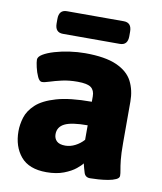

<svg xmlns="http://www.w3.org/2000/svg" viewBox="-80 -762 705 835"><g transform="rotate(10 272.5 -344.5)"><path d="M181 8Q104 8 67.5 -35.5Q31 -79 31 -147Q31 -176 40.5 -207.5Q50 -239 79.5 -266.5Q109 -294 167.5 -311Q226 -328 323 -328V-352Q323 -378 307 -390.5Q291 -403 247 -403Q209 -403 178.5 -396Q148 -389 126.5 -382Q105 -375 94 -375Q83 -375 74.5 -393.5Q66 -412 61 -434Q56 -456 56 -467Q56 -480 75 -491.5Q94 -503 124.5 -512Q155 -521 190 -526Q225 -531 258 -531Q347 -531 397.5 -508.5Q448 -486 468 -447Q488 -408 488 -358V-176Q488 -128 491 -100.5Q494 -73 497 -58Q500 -43 500 -32Q500 -22 486 -15.5Q472 -9 451.5 -5.5Q431 -2 409.5 -0.5Q388 1 373 1Q352 1 346 -18Q340 -37 335 -58Q329 -49 309.5 -33Q290 -17 257.5 -4.5Q225 8 181 8ZM242 -120Q264 -120 285.5 -131Q307 -142 323 -160V-224Q252 -224 222 -209Q192 -194 192 -162Q192 -143 204 -131.5Q216 -120 242 -120ZM148 -597Q113 -597 113 -637V-657Q113 -697 148 -697H399Q434 -697 434 -657V-637Q434 -597 399 -597Z"/></g></svg>

Font: Asap ExtraBold
Style: Regular
Weight: 800
Designer: Pablo Cosgaya
Foundry: Omnibus-Type
Version: Version 3.001; ttfautohint (v1.8.4.7-5d5b)